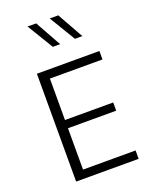

<svg xmlns="http://www.w3.org/2000/svg" viewBox="-171 -1029 864 1116"><g transform="rotate(-20 261.0 -471.5)"><path d="M487.3 -51.8V0H100.6V-667H487.3V-614.7H162.1V-358.4H460.4V-307.6H162.1V-51.8ZM286.6 -782.2H241.2L143.6 -943.4H196.8ZM423.8 -782.2H377.9L280.8 -943.4H333.5Z"/></g></svg>

Font: Estedad-FD Light
Style: Regular
Weight: 300
Designer: Amin Abedi
Version: Version 7.3